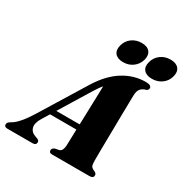

<svg xmlns="http://www.w3.org/2000/svg" viewBox="-250 -1082 1199 1245"><g transform="rotate(30 349.5 -459.0)"><path d="M137 -164.5Q109.5 -120 118 -89Q126.5 -58 163 -46.5L179 -40.5Q192.5 -33.5 192.5 -22Q192.5 0 165.5 0H-22.5Q-46.5 0 -46.5 -18.5Q-46.5 -27.5 -41 -34.2Q-35.5 -41 -18.5 -50.5Q4 -63 32.5 -96.5Q61 -130 89 -176L299 -517Q361.5 -616 439.2 -663.8Q517 -711.5 604 -711.5Q627.5 -711.5 637 -705.2Q646.5 -699 646.5 -689Q646.5 -675.5 632.5 -668.5Q606.5 -662.5 592.5 -645.8Q578.5 -629 578 -595.5Q577.5 -578 576.8 -539.2Q576 -500.5 575.2 -449.8Q574.5 -399 573.8 -345Q573 -291 572.2 -241.8Q571.5 -192.5 571.2 -156.5Q571 -120.5 571 -107Q571 -77.5 576 -64.8Q581 -52 607.5 -42Q621 -34 621 -22Q621 0 592.5 0H311.5Q298.5 0 293.8 -5.8Q289 -11.5 289 -19.5Q289 -35 310.5 -43L337.5 -48Q351.5 -52 357.8 -66Q364 -80 364.5 -99.5Q365 -116 366 -147.5Q367 -179 368 -219H170.5ZM337.5 -491.5 194.5 -258.5H369.5Q371 -308.5 372.8 -362.5Q374.5 -416.5 375.8 -465Q377 -513.5 378 -548.5Q370 -539.5 360.2 -525.8Q350.5 -512 337.5 -491.5ZM410.5 -748.5Q369 -748.5 350 -771.2Q331 -794 341 -832.5Q351 -871.5 382.2 -894.5Q413.5 -917.5 455 -917.5Q497 -917.5 515.8 -894.5Q534.5 -871.5 524.5 -832.5Q514 -794.5 483.2 -771.5Q452.5 -748.5 410.5 -748.5ZM626.5 -748.5Q584.5 -748.5 565.2 -771.2Q546 -794 556.5 -832.5Q566.5 -871 597.8 -894.2Q629 -917.5 670.5 -917.5Q713 -917.5 732.2 -894.5Q751.5 -871.5 741 -832.5Q731 -794.5 699.8 -771.5Q668.5 -748.5 626.5 -748.5Z"/></g></svg>

Font: Fraunces 72pt Black
Style: Italic
Weight: 900
Italic angle: -16°
Version: Version 1.000;[b76b70a41]